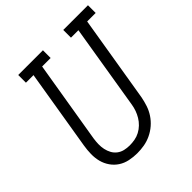

<svg xmlns="http://www.w3.org/2000/svg" viewBox="-200 -874 1022 1022"><g transform="rotate(-45 311.0 -363.5)"><path d="M251 8Q222 8 193.5 2Q165 -4 142 -19Q119 -34 103 -57Q87 -80 80 -107Q73 -134 73.5 -163.5Q74 -193 79 -223L154 -677H97V-735H283V-677H219L142 -213Q139 -193 138.5 -173Q138 -153 142 -134Q146 -115 155 -98.5Q164 -82 179 -70.5Q194 -59 213 -54.5Q232 -50 252 -50Q271 -50 290.5 -53.5Q310 -57 328 -66.5Q346 -76 361 -90.5Q376 -105 386.5 -122.5Q397 -140 403.5 -158.5Q410 -177 413 -196L492 -677H436V-735H622V-677H558L477 -187Q472 -161 463.5 -135Q455 -109 439.5 -85.5Q424 -62 402.5 -43.5Q381 -25 355.5 -13Q330 -1 303.5 3.5Q277 8 251 8Z"/></g></svg>

Font: Iosevka Etoile Light Oblique
Style: Regular
Weight: 300
Italic angle: -9°
Designer: Belleve Invis
Foundry: Belleve Invis
Version: Version 15.5.2; ttfautohint (v1.8.4)